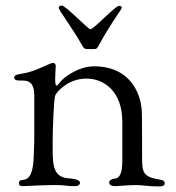

<svg xmlns="http://www.w3.org/2000/svg" viewBox="-20 -668 631 689"><path d="M191 -640C191 -630 238 -571 276 -503C282 -492 288 -492 294 -492H319C336 -492 326 -505 413 -632C415 -636 417 -639 417 -641C417 -646 410 -647 407 -647C393 -647 317 -563 304 -563C297 -563 215 -648 202 -648C199 -648 191 -648 191 -640ZM31 -390C31 -383 36 -379 50 -379H60C83 -379 103 -372 103 -325V-181C103 -152 103 -162 101 -106C97 13 48 -41 48 -10C48 -4 51 0 63 0C72 0 132 -4 175 -4C221 -4 211 0 248 0C257 0 267 -2 267 -13C267 -25 232 -28 226 -28C174 -32 169 -71 169 -129V-167C169 -200 173 -311 178 -325C182 -337 224 -386 290 -386C353 -386 419 -341 419 -230V-95C419 -68 417 -34 397 -28C395 -27 372 -27 372 -13C372 -5 379 0 392 0C404 0 444 -4 469 -4C491 -4 510 1 551 1C561 1 571 -1 571 -9C571 -17 569 -21 551 -24C494 -33 490 -51 490 -97V-119C490 -262 489 -245 489 -262C489 -315 459 -430 317 -430C285 -430 254 -417 230 -402C194 -380 190 -361 183 -361C179 -361 178 -369 178 -387C178 -403 180 -423 180 -430C180 -437 178 -442 171 -442H169C159 -442 124 -420 80 -408C58 -402 31 -403 31 -390Z"/></svg>

Font: OFL Sorts Mill Goudy
Style: Regular
Weight: 500
Version: Version 003.000